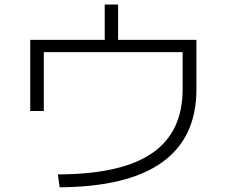

<svg xmlns="http://www.w3.org/2000/svg" viewBox="-20 -797 978 828"><path d="M767.6 -412.1V-572.3H168.9V-318.4H110.4V-625H431.6V-777.3H489.3V-625H827.1V-412.1Q827.1 -203.1 679.4 -97.2Q531.7 8.8 237.3 10.7L229.5 -44.9Q502.9 -45.4 635.3 -136Q767.6 -226.6 767.6 -412.1Z"/></svg>

Font: Pretendard Light
Style: Regular
Weight: 300
Designer: Base glyphs from Inter by Rasmus Andersson; Hangeul glyphs from Noto Sans CJK(Source Han Sans) by Jang Soo-young and Kan
Foundry: Kil Hyung-jin
Version: Version 1.309